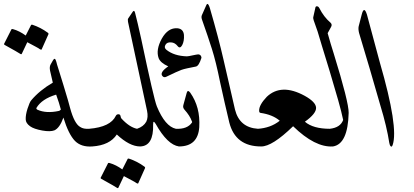

<svg xmlns="http://www.w3.org/2000/svg" viewBox="-91 -746 2108 978"><path d="M179 -439Q189 -457 196 -431Q198 -421 207.5 -392Q217 -363 232 -313Q247 -264 255.5 -234.5Q264 -205 266 -196Q288 -115 318 -99Q334 -88 363 -90Q381 -90 388 -69Q395 -47 392 -24Q389 -2 379 0Q323 4 291 -28Q258 -62 232 -147Q213 -94 186 -82Q165 -74 125 -81Q81 -89 62 -103Q40 -119 40 -138Q39 -160 49 -192Q60 -226 68 -235Q111 -286 178 -325Q168 -366 164 -386Q160 -406 167 -418ZM195 -264Q122 -242 95 -197Q92 -191 100 -187Q122 -177 149.5 -175.5Q177 -174 209 -181Q214 -182 219 -188Q215 -204 209 -223Q203 -242 195 -264ZM67 -618Q68 -621 74 -620Q95 -613 114.5 -603Q134 -593 153 -579Q158 -575 155 -570L121 -494Q119 -491 111 -496Q108 -499 92 -507.5Q76 -516 48 -531L20 -472Q18 -467 10 -473Q6 -476 -13.5 -487Q-33 -498 -67 -517Q-72 -520 -70 -523L-33 -596Q-32 -599 -26 -598Q-8 -593 8.5 -584.5Q25 -576 40 -565Z M607 -90Q626 -85 628 -79Q631 -71 632 -55Q635 0 623 0Q569 0 504 -61Q468 -6 379 0Q369 0 363 -15L348 -57Q344 -66 348 -78Q352 -88 363 -90Q472 -99 499 -156Q503 -164 512 -164Q521 -164 523 -155Q524 -147 527 -143Q568 -98 607 -90ZM559 64Q560 61 566 62Q587 69 606.5 79Q626 89 645 103Q650 107 647 112L613 188Q611 191 603 186Q600 183 584 174.5Q568 166 540 151L512 210Q510 215 502 209Q498 206 478.5 195Q459 184 425 165Q420 162 422 159L459 86Q460 83 466 84Q484 89 500.5 97.5Q517 106 532 117Z M805 -90Q818 -87 822 -61Q832 1 821 0Q762 -8 702 -115Q695 -126 692 -125.5Q689 -125 689 -112Q692 -2 623 0Q617 0 610 -11Q574 -80 607 -90Q640 -101 654 -126Q665 -148 658 -182L561 -635Q559 -648 562 -652L585 -686Q593 -697 597 -681Q603 -657 611 -624Q619 -591 628 -549Q660 -397 680 -310.5Q700 -224 708 -204Q750 -102 805 -90Z M843 -211 860 -273Q865 -291 878 -274Q904 -237 915.5 -193.5Q927 -150 924 -98Q917 0 820 0Q810 0 790 -51Q781 -77 789 -86Q794 -91 804 -90Q863 -87 887 -122Q889 -124 886 -129Q876 -157 849 -187Q839 -198 843 -211ZM907 -407Q881 -402 862.5 -398Q844 -394 833 -390Q823 -386 803.5 -377.5Q784 -369 756 -355Q744 -349 736 -359Q721 -377 766 -408Q726 -426 717 -450Q702 -492 733 -549Q765 -606 813 -602Q843 -599 846 -568Q848 -537 837 -516Q826 -496 814 -511Q800 -529 781 -530Q760 -532 752 -518Q743 -503 757 -492Q796 -461 861 -459Q866 -459 873 -460.5Q880 -462 890 -464Q900 -466 907.5 -467.5Q915 -469 918 -469Q927 -469 932 -462Q936 -455 935 -451Q922 -410 907 -407Z M960 -720Q963 -726 965 -726Q971 -727 978 -705Q1023 -550 1048 -440Q1072 -336 1086.5 -273Q1101 -210 1106 -188Q1129 -96 1223 -90Q1250 -88 1250 -54Q1251 0 1239 0Q1108 0 1077 -122Q1065 -173 1053 -224.5Q1041 -276 1030 -328Q1009 -432 988.5 -496.5Q968 -561 939 -643Q933 -658 937 -668Z M1589 -90Q1624 -90 1625 -55Q1627 -1 1605 0Q1514 6 1402 -103Q1295 1 1239 0Q1216 0 1201 -38Q1183 -88 1223 -90Q1254 -92 1282 -102Q1310 -112 1334 -131Q1298 -162 1236 -171Q1229 -172 1229 -182Q1228 -211 1268 -253Q1342 -323 1461 -258Q1517 -227 1519 -198Q1521 -168 1462 -126Q1504 -90 1589 -90Z M1505 -660Q1513 -696 1515 -705Q1516 -714 1523 -714Q1531 -714 1536 -704Q1559 -659 1592 -631Q1603 -621 1595 -608L1578 -577Q1586 -549 1593.5 -523Q1601 -497 1609 -473Q1686 -224 1685 -171Q1681 -12 1605 0Q1604 0 1603 0Q1587 -2 1578 -66Q1576 -82 1582 -87Q1585 -90 1589 -90Q1643 -96 1657 -135Q1649 -174 1631.5 -236Q1614 -298 1589 -381Q1564 -464 1548 -515Q1532 -566 1527 -585L1507 -642Q1503 -654 1505 -660Z M1751 -670Q1763 -719 1778 -672L1844 -427Q1940 -96 1909 -7Q1904 5 1899 -1Q1894 -6 1892 -18Q1879 -102 1847 -207Q1846 -211 1792 -397L1738 -578Q1733 -598 1736 -612Z"/></svg>

Font: Amiri
Style: Italic
Weight: 400
Italic angle: 10°
Designer: Khaled Hosny
Version: Version 0.113